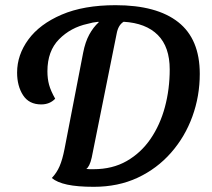

<svg xmlns="http://www.w3.org/2000/svg" viewBox="-20 -699 817 741"><path d="M342 22Q279 22 239.5 13.5Q200 5 180 -12Q199 -32 210 -57.5Q221 -83 229 -124L301 -496Q309 -537 324.5 -565.5Q340 -594 361 -613L360 -615Q349 -614 338.5 -612Q328 -610 318 -607Q253 -593 208 -547.5Q163 -502 163 -424Q163 -395 169.5 -371.5Q176 -348 193 -318Q172 -296 139 -296Q92 -296 69 -331.5Q46 -367 46 -419Q46 -487 89.5 -546.5Q133 -606 218 -642.5Q303 -679 426 -679Q585 -679 668 -613.5Q751 -548 751 -414Q751 -328 722.5 -249.5Q694 -171 640 -109.5Q586 -48 511 -13Q436 22 342 22ZM341 -46Q414 -46 469 -77.5Q524 -109 561 -163Q598 -217 616.5 -286Q635 -355 635 -431Q635 -518 589 -564Q543 -610 457 -615Q446 -608 439.5 -596.5Q433 -585 430 -568L334 -91Q330 -73 324.5 -62Q319 -51 313 -47Q319 -46 326.5 -46Q334 -46 341 -46Z"/></svg>

Font: Sansita Swashed
Style: Regular
Weight: 400
Designer: Pablo Cosgaya
Foundry: Omnibus-Type
Version: Version 1.003; ttfautohint (v1.8.3)